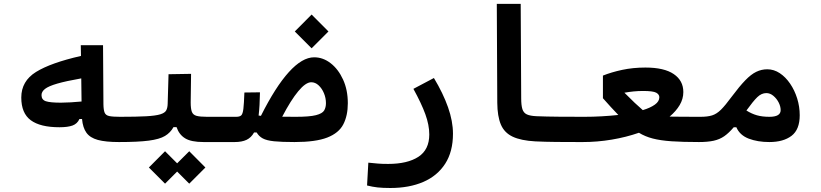

<svg xmlns="http://www.w3.org/2000/svg" viewBox="-20 -713 4142 969"><path d="M280.3 -70.8Q183.1 -70.8 135.3 -106.2Q87.4 -141.6 87.4 -220.7Q87.4 -303.7 161.9 -349.9Q236.3 -396 388.7 -430.7L387.7 -484.9H500L502 -187Q502.4 -158.2 508.1 -144.5Q513.7 -130.9 531.5 -127.2Q549.3 -123.5 585.9 -123.5Q606.4 -123.5 614.5 -108.6Q622.6 -93.8 622.6 -62Q622.6 -30.8 613.8 -13.4Q605 3.9 580.1 3.9Q513.2 3.9 473.9 -6.8Q434.6 -17.6 416.3 -43Q397.9 -68.4 394 -112.3H380.9Q370.1 -88.4 346.2 -79.6Q322.3 -70.8 280.3 -70.8ZM390.1 -317.4Q312.5 -303.7 268.8 -291Q225.1 -278.3 207.3 -264.4Q189.5 -250.5 189.5 -232.9Q189.5 -209.5 211.4 -202.1Q233.4 -194.8 287.6 -194.8Q308.1 -194.8 337.4 -196.5Q366.7 -198.2 391.6 -200.7Z M580.1 3.9 585.9 -123.5Q669.4 -123.5 717.5 -126.2Q765.6 -128.9 788.8 -136Q812 -143.1 818.8 -155.8Q825.7 -168.5 826.2 -189L830.6 -338.4L944.3 -340.3L942.4 -195.8Q942.4 -164.6 948.2 -148.9Q954.1 -133.3 971.7 -128.4Q989.3 -123.5 1024.4 -123.5H1171.9Q1208.5 -123.5 1208.5 -67.9Q1208.5 -29.3 1196 -12.7Q1183.6 3.9 1166 3.9H1007.3Q944.8 3.9 914.3 -14.9Q883.8 -33.7 871.1 -71.3H855.5Q840.3 -43.5 812.7 -26.9Q785.2 -10.3 730.7 -3.2Q676.3 3.9 580.1 3.9ZM935.1 213.9 874 152.8 813 213.9 731.4 132.3 813 50.3 874 111.3 935.1 50.3 1016.6 132.3Z M1466.3 3.9Q1400.9 3.9 1363.3 0Q1325.7 -3.9 1306.2 -14.4Q1286.6 -24.9 1275.4 -44.4H1262.2Q1248 -18.6 1224.4 -7.3Q1200.7 3.9 1164.1 3.9L1171.9 -123.5Q1189.5 -123.5 1197.3 -130.6Q1205.1 -137.7 1208.3 -163.6Q1211.4 -189.5 1213.4 -246.1L1292 -247.1Q1291.5 -212.4 1289.8 -183.1Q1288.1 -153.8 1285.2 -129.9Q1291 -129.4 1296.9 -128.4Q1370.1 -274.4 1437.7 -349.1Q1505.4 -423.8 1565.4 -423.8Q1610.4 -423.8 1648.9 -393.8Q1687.5 -363.8 1711.4 -311.5Q1735.4 -259.3 1735.4 -191.9Q1735.4 -129.4 1712.6 -85.4Q1689.9 -41.5 1631.6 -18.8Q1573.2 3.9 1466.3 3.9ZM1404.3 -124Q1433.6 -123.5 1473.1 -123.5Q1542.5 -123.5 1574.7 -131.8Q1606.9 -140.1 1616 -155.5Q1625 -170.9 1625 -192.4Q1625 -218.3 1615 -242.4Q1605 -266.6 1588.1 -282.2Q1571.3 -297.9 1550.8 -297.9Q1522.9 -297.9 1485.4 -252.7Q1447.8 -207.5 1404.3 -124ZM1552.7 -469.2 1467.8 -554.2 1552.7 -639.6 1637.7 -554.2Z M1950.2 235.8Q1911.1 235.8 1885.5 232.9Q1859.9 230 1832.5 223.1L1838.9 107.9Q1866.7 110.8 1887 112.5Q1907.2 114.3 1938.5 114.3Q2036.6 114.3 2091.6 78.4Q2146.5 42.5 2146.5 -34.2Q2146.5 -82 2126.7 -136.5Q2106.9 -190.9 2066.4 -264.6L2169.9 -319.3Q2216.3 -242.2 2241.2 -171.6Q2266.1 -101.1 2266.1 -38.1Q2266.1 52.2 2226.8 113.3Q2187.5 174.3 2116.5 205.1Q2045.4 235.8 1950.2 235.8Z M2923.8 3.9Q2918 3.9 2911.9 3.9Q2905.8 3.9 2899.9 3.9Q2844.7 3.9 2787.6 3.4Q2730.5 2.9 2681.6 0.5Q2609.4 -3.4 2567.4 -23.2Q2525.4 -43 2507.8 -84.5Q2490.2 -126 2489.7 -194.3L2487.3 -693.4H2607.9L2610.4 -217.3Q2610.4 -181.2 2616.5 -162.1Q2622.6 -143.1 2639.2 -135.5Q2655.8 -127.9 2688 -126.5Q2737.3 -124.5 2800.8 -124Q2864.3 -123.5 2929.7 -123.5Q2945.3 -123.5 2953.1 -106Q2960.9 -88.4 2960.9 -59.6Q2960.9 -32.7 2951.7 -14.4Q2942.4 3.9 2923.8 3.9Z M2921.9 3.9 2929.7 -123.5Q2973.1 -123.5 3016.6 -126Q3060.1 -128.4 3100.6 -132.8Q3082.5 -151.4 3063.7 -171.9Q3044.9 -192.4 3022.9 -217.3V-331.5Q3065.4 -348.6 3120.1 -360.4Q3174.8 -372.1 3237.3 -372.1Q3332 -372.1 3380.4 -339.1Q3428.7 -306.2 3428.7 -248.5Q3428.7 -213.9 3410.2 -182.6Q3391.6 -151.4 3359.4 -124.5Q3387.7 -124 3426.5 -123.8Q3465.3 -123.5 3516.6 -123.5Q3555.2 -123.5 3564.7 -108.6Q3574.2 -93.8 3574.2 -62Q3574.2 -24.9 3561.3 -10.5Q3548.3 3.9 3508.8 3.9Q3425.3 3.9 3369.1 0Q3313 -3.9 3274.4 -13.9Q3235.8 -23.9 3204.6 -43Q3140.1 -20.5 3067.1 -8.3Q2994.1 3.9 2921.9 3.9ZM3224.1 -157.2Q3262.7 -168.9 3285.2 -185.1Q3307.6 -201.2 3307.6 -222.2Q3307.6 -236.3 3292 -245.1Q3276.4 -253.9 3225.6 -253.9Q3200.7 -253.9 3177 -251.5Q3153.3 -249 3131.3 -245.1Q3163.6 -212.9 3183.3 -194.1Q3203.1 -175.3 3224.1 -157.2Z M3506.8 3.9Q3481.4 3.9 3481.4 -62Q3481.4 -86.4 3490 -105Q3498.5 -123.5 3515.6 -123.5Q3550.8 -123.5 3573.7 -130.6Q3596.7 -137.7 3618.7 -159.4Q3640.6 -181.2 3672.9 -225.1Q3711.9 -277.3 3741.2 -307.6Q3770.5 -337.9 3796.9 -350.6Q3823.2 -363.3 3852.5 -363.3Q3885.7 -363.3 3915.3 -343.8Q3944.8 -324.2 3967.5 -291Q3990.2 -257.8 4003.2 -216.3Q4016.1 -174.8 4016.1 -131.3Q4016.1 -59.1 3974.9 -27.6Q3933.6 3.9 3862.8 3.9Q3803.7 3.9 3758.5 -13.4Q3713.4 -30.8 3696.3 -70.8H3683.1Q3658.7 -42 3635.3 -25.6Q3611.8 -9.3 3581.5 -2.7Q3551.3 3.9 3506.8 3.9ZM3747.1 -155.3Q3773.4 -138.7 3800.3 -131.1Q3827.1 -123.5 3863.3 -123.5Q3919.9 -123.5 3919.9 -157.2Q3919.9 -175.8 3909.9 -195.6Q3899.9 -215.3 3883.3 -229.2Q3866.7 -243.2 3847.7 -243.2Q3823.2 -243.2 3802 -222.7Q3780.8 -202.1 3747.1 -155.3Z"/></svg>

Font: Cascadia Mono PL SemiBold
Style: Regular
Weight: 600
Monospace: yes
Designer: Aaron Bell
Foundry: Saja Typeworks
Version: Version 2404.023; ttfautohint (v1.8.4)